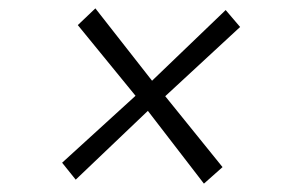

<svg xmlns="http://www.w3.org/2000/svg" viewBox="-20 -519 709 459"><path d="M467.5 -80 333.5 -254 161 -89.5 128.5 -130 304 -290 166 -459 208 -499 343.5 -326 519.5 -495 554 -454.5 375 -289 512 -119.5Z"/></svg>

Font: Merriweather 120pt Black
Style: Italic
Weight: 900
Italic angle: -7.8°
Version: Version 2.101